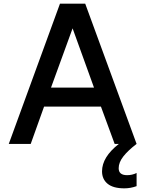

<svg xmlns="http://www.w3.org/2000/svg" viewBox="-20 -787 794 1050"><path d="M28 0ZM532 -204H221L148 0H28L308 -767H446L727 0H607ZM494 -308 377 -632 259 -308ZM538 150Q538 72 630 0H727Q680 36 654.5 68.5Q629 101 629 133Q629 171 675 171Q703 171 727 159V231Q694 243 660 243Q599 243 568.5 218Q538 193 538 150Z"/></svg>

Font: Biryani SemiBold
Style: Regular
Weight: 600
Designer: Dan Reynolds and Mathieu Réguer
Foundry: Dan Reynolds and Mathieu Réguer
Version: Version 1.004; ttfautohint (v1.1) -l 5 -r 5 -G 72 -x 0 -D la